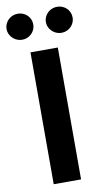

<svg xmlns="http://www.w3.org/2000/svg" viewBox="-143 -967 555 1014"><g transform="rotate(-10 134.0 -460.0)"><path d="M206.4 0H59.7V-707.2H206.4ZM-43.3 -850Q-43.3 -869.1 -33.4 -885.2Q-23.5 -901.3 -7.2 -910.5Q9.1 -919.7 28.7 -919.7Q48.3 -919.7 64.6 -910.5Q81 -901.3 90.4 -885.3Q99.8 -869.3 99.8 -850Q99.8 -831.3 90.4 -815.4Q81 -799.4 64.6 -789.9Q48.3 -780.4 28.7 -780.4Q9.3 -780.4 -7.1 -789.9Q-23.5 -799.4 -33.4 -815.4Q-43.3 -831.4 -43.3 -850ZM167.6 -850Q167.6 -869.1 177.5 -885.2Q187.4 -901.3 203.7 -910.5Q220 -919.7 239.6 -919.7Q259 -919.7 275.5 -910.5Q292 -901.3 301.4 -885.2Q310.8 -869.1 310.8 -850Q310.8 -831.3 301.4 -815.4Q292 -799.4 275.5 -789.9Q259 -780.4 239.6 -780.4Q220.2 -780.4 203.8 -789.9Q187.4 -799.4 177.5 -815.4Q167.6 -831.4 167.6 -850Z"/></g></svg>

Font: Pretendard Variable
Style: Regular
Weight: 400
Designer: Base glyphs from Inter by Rasmus Andersson; Hangul glyphs from Noto Sans CJK(Source Han Sans) by Jang Soo-young and Kang
Foundry: Kil Hyung-jin
Version: Version 1.100;FEAKit 1.0